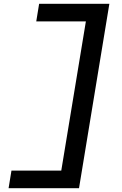

<svg xmlns="http://www.w3.org/2000/svg" viewBox="-20 -843 640 1006"><path d="M25 143 40 51H301L430 -731H170L185 -823H553L394 143Z"/></svg>

Font: Iosevka SS04 SmBd Ex Obl
Style: Regular
Weight: 600
Width: 7
Italic angle: -9°
Monospace: yes
Designer: Belleve Invis
Foundry: Belleve Invis
Version: Version 19.0.0; ttfautohint (v1.8.4)